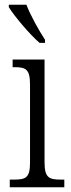

<svg xmlns="http://www.w3.org/2000/svg" viewBox="-20 -786 300 806"><path d="M146 -606H169V-619C144 -657 108 -721 91 -766H17V-756C38 -721 104 -642 146 -606ZM21 0H250V-32H236C185 -32 167 -40 167 -106V-536H33V-504H41C89 -504 106 -495 106 -431V-103C106 -39 88 -32 37 -32H21Z"/></svg>

Font: Noto Serif Thai Condensed Light
Style: Regular
Weight: 300
Width: 3
Designer: Monotype Design Team
Foundry: Monotype Imaging Inc.
Version: Version 2.002